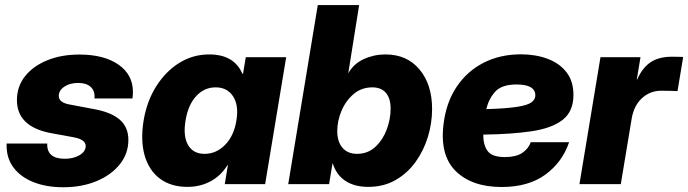

<svg xmlns="http://www.w3.org/2000/svg" viewBox="-20 -748 2795 780"><path d="M236.8 12.7Q168.9 12.7 117.2 -7.6Q65.4 -27.8 36.1 -65.7Q6.8 -103.5 6.8 -156.7Q6.8 -162.1 6.8 -165H171.9Q169.4 -103 243.2 -103Q278.3 -103 303.2 -117.7Q328.1 -132.3 328.1 -155.3Q328.1 -181.2 278.8 -190.4L188 -207Q48.8 -232.9 48.8 -341.3Q48.8 -396.5 81.5 -438Q114.3 -479.5 171.6 -502.9Q229 -526.4 302.2 -526.4Q402.3 -526.4 461.2 -485.6Q520 -444.8 520 -374.5Q520 -360.8 518.1 -348.1H363.8Q366.7 -377.9 348.9 -394.5Q331.1 -411.1 297.9 -411.1Q263.7 -411.1 241.2 -395.8Q218.8 -380.4 218.8 -358.4Q218.8 -331.5 261.7 -323.7L362.3 -304.7Q433.6 -291.5 467.5 -261Q501.5 -230.5 501.5 -179.7Q501.5 -124 466.8 -80.6Q432.1 -37.1 372.3 -12.2Q312.5 12.7 236.8 12.7Z M741.7 11.2Q674.3 11.2 629.6 -22.2Q585 -55.7 567.6 -116.5Q550.3 -177.2 563.5 -258.8Q576.7 -337.4 615 -397.9Q653.3 -458.5 708.7 -492.7Q764.2 -526.9 829.6 -526.9Q931.2 -526.9 964.8 -448.2H967.3L978.5 -515.6H1142.6L1057.1 0H893.1L905.8 -76.7H903.8Q877 -33.7 835 -11.2Q793 11.2 741.7 11.2ZM811 -123Q858.9 -123 894.8 -159.9Q930.7 -196.8 940.4 -258.8Q950.7 -319.8 927 -356.4Q903.3 -393.1 856 -393.1Q809.6 -393.1 776.9 -357.4Q744.1 -321.8 733.9 -258.8Q723.1 -195.3 743.9 -159.2Q764.6 -123 811 -123Z M1476.1 11.2Q1419.9 11.2 1382.8 -13.4Q1345.7 -38.1 1331.5 -85.4H1331.1L1316.9 0H1150.9L1271 -727.5H1439L1395 -451.2H1395.5Q1417 -489.3 1458.3 -508.1Q1499.5 -526.9 1545.9 -526.9Q1633.3 -526.9 1684.3 -465.8Q1735.4 -404.8 1735.4 -305.2Q1735.4 -248 1718.3 -191.9Q1701.2 -135.7 1668 -89.8Q1634.8 -43.9 1586.7 -16.4Q1538.6 11.2 1476.1 11.2ZM1430.2 -123Q1474.6 -123 1505.1 -151.6Q1535.6 -180.2 1551.3 -222.4Q1566.9 -264.6 1566.9 -306.6Q1566.9 -348.1 1547.9 -370.6Q1528.8 -393.1 1492.7 -393.1Q1448.7 -393.1 1416.7 -366Q1384.8 -338.9 1367.4 -297.9Q1350.1 -256.8 1350.1 -215.3Q1350.1 -172.4 1371.3 -147.7Q1392.6 -123 1430.2 -123Z M2018.1 11.7Q1897 11.7 1831.3 -53Q1765.6 -117.7 1782.2 -246.1Q1793 -333 1835.7 -396.2Q1878.4 -459.5 1945.3 -493.4Q2012.2 -527.3 2096.2 -527.3Q2155.8 -527.3 2204.3 -509.3Q2252.9 -491.2 2281.2 -454.8Q2309.6 -418.5 2309.6 -362.3Q2309.6 -295.4 2265.9 -261.2Q2222.2 -227.1 2140.1 -214.8Q2058.1 -202.6 1943.4 -201.2Q1942.9 -159.7 1960.7 -134.8Q1978.5 -109.9 2031.7 -109.9Q2075.7 -109.9 2101.1 -126.5Q2126.5 -143.1 2136.2 -170.4H2292Q2264.2 -88.4 2195.1 -38.3Q2126 11.7 2018.1 11.7ZM1955.6 -304.7Q2038.1 -307.1 2081.1 -314Q2124 -320.8 2139.4 -332.5Q2154.8 -344.2 2154.8 -360.4Q2154.8 -404.8 2078.6 -404.8Q2018.1 -404.8 1991.7 -375.5Q1965.3 -346.2 1955.6 -304.7Z M2334 0 2419.4 -515.6H2582L2566.9 -424.8H2568.4Q2590.3 -474.1 2624 -495.8Q2657.7 -517.6 2710 -517.6Q2723.1 -517.6 2734.1 -517.3Q2745.1 -517.1 2755.4 -516.6L2732.4 -377.9Q2723.6 -378.4 2704.1 -378.9Q2684.6 -379.4 2666 -379.4Q2621.1 -379.4 2587.9 -349.1Q2554.7 -318.8 2545.9 -264.2L2502 0Z"/></svg>

Font: Inter Display ExtraBold
Style: Italic
Weight: 800
Italic angle: -9.39999°
Designer: Rasmus Andersson
Foundry: rsms
Version: Version 4.000;git-a52131595